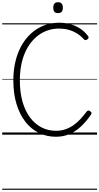

<svg xmlns="http://www.w3.org/2000/svg" viewBox="-20 -1221 900 1741"><path d="M488 19Q402 19 331 -16.5Q260 -52 208.5 -119Q157 -186 129 -280Q101 -374 101 -491Q101 -569 114.5 -638Q128 -707 154 -765.5Q180 -824 217 -870Q254 -916 300.5 -948.5Q347 -981 401.5 -998Q456 -1015 517 -1015Q567 -1015 614.5 -1002.5Q662 -990 703.5 -964Q745 -938 777 -896Q785 -886 783.5 -879.5Q782 -873 773 -865Q764 -857 756 -857Q748 -857 739 -866Q710 -899 674.5 -920Q639 -941 599.5 -951.5Q560 -962 516 -962Q464 -962 417.5 -947Q371 -932 331.5 -903.5Q292 -875 260 -834Q228 -793 205.5 -740.5Q183 -688 171.5 -625.5Q160 -563 160 -491Q160 -384 184 -299.5Q208 -215 252 -156Q296 -97 356 -66Q416 -35 488 -35Q535 -35 574.5 -49Q614 -63 648 -87Q682 -111 710.5 -142.5Q739 -174 765 -208Q772 -218 780 -219Q788 -220 798 -212Q809 -204 810 -197Q811 -190 804 -180Q763 -120 715 -75Q667 -30 611 -5.5Q555 19 488 19ZM506 -1102Q484 -1102 473.5 -1114Q463 -1126 463 -1151Q463 -1176 473.5 -1188.5Q484 -1201 506 -1201Q528 -1201 539 -1188.5Q550 -1176 550 -1151Q550 -1126 539 -1114Q528 -1102 506 -1102ZM0 490H860V500H0ZM0 -20H860V0H0ZM0 -505H860V-500H0ZM0 -1010H860V-1000H0Z"/></svg>

Font: Playwrite PE Guides
Style: Regular
Weight: 400
Designer: Veronika Burian, José Scaglione
Foundry: TypeTogether
Version: Version 1.003